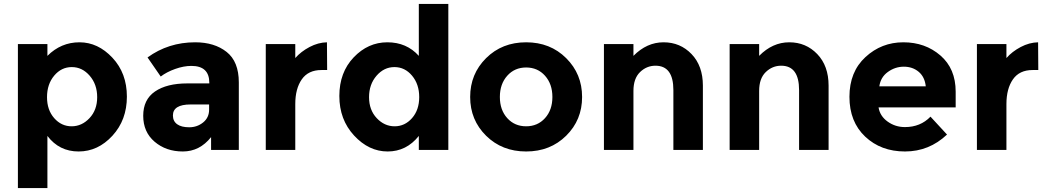

<svg xmlns="http://www.w3.org/2000/svg" viewBox="-20 -762 5326 976"><path d="M221 -71V194H71V-538H221V-478Q290 -547 384 -547Q478 -547 551.5 -468.5Q625 -390 625 -271Q625 -152 551.5 -72Q478 8 379.5 8Q281 8 221 -71ZM219 -268Q219 -203 255.5 -161.5Q292 -120 344 -120Q396 -120 435 -161.5Q474 -203 474 -268Q474 -333 436 -377Q398 -421 345 -421Q292 -421 255.5 -377.5Q219 -334 219 -268Z M1194 0H1053V-65Q995 8 909.5 8Q824 8 766 -41.5Q708 -91 708 -173.5Q708 -256 768 -297Q828 -338 932 -338H1044V-341Q1044 -427 953 -427Q914 -427 870.5 -411.5Q827 -396 797 -373L730 -470Q836 -547 972 -547Q1070 -547 1132 -498Q1194 -449 1194 -343ZM1043 -205V-231H949Q859 -231 859 -175Q859 -146 880.5 -130.5Q902 -115 942 -115Q982 -115 1012.5 -139.5Q1043 -164 1043 -205Z M1614 -406Q1547 -406 1514 -358.5Q1481 -311 1481 -233V0H1331V-538H1481V-467Q1510 -500 1553.5 -523Q1597 -546 1642 -547L1643 -406Z M2109 -478V-742H2259V0H2109V-71Q2046 8 1950.5 8Q1855 8 1780 -73Q1705 -154 1705 -274Q1705 -394 1778 -470.5Q1851 -547 1949 -547Q2047 -547 2109 -478ZM1856 -268Q1856 -203 1895 -161.5Q1934 -120 1986 -120Q2038 -120 2074.5 -161.5Q2111 -203 2111 -268.5Q2111 -334 2074.5 -377.5Q2038 -421 1985 -421Q1932 -421 1894 -377Q1856 -333 1856 -268Z M2521 -269Q2521 -203 2558.5 -161.5Q2596 -120 2654.5 -120Q2713 -120 2750.5 -161.5Q2788 -203 2788 -269Q2788 -335 2750.5 -377Q2713 -419 2654.5 -419Q2596 -419 2558.5 -377Q2521 -335 2521 -269ZM2939 -269Q2939 -152 2858 -72Q2777 8 2654.5 8Q2532 8 2451 -72Q2370 -152 2370 -269Q2370 -386 2451 -466.5Q2532 -547 2654.5 -547Q2777 -547 2858 -466.5Q2939 -386 2939 -269Z M3200 -300V0H3050V-538H3200V-478Q3268 -547 3353 -547Q3438 -547 3495.5 -487Q3553 -427 3553 -327V0H3403V-304Q3403 -428 3312 -428Q3267 -428 3233.5 -395.5Q3200 -363 3200 -300Z M3839 -300V0H3689V-538H3839V-478Q3907 -547 3992 -547Q4077 -547 4134.5 -487Q4192 -427 4192 -327V0H4042V-304Q4042 -428 3951 -428Q3906 -428 3872.5 -395.5Q3839 -363 3839 -300Z M4794 -78Q4703 8 4580.5 8Q4458 8 4378 -67.5Q4298 -143 4298 -270Q4298 -397 4379.5 -472Q4461 -547 4572 -547Q4683 -547 4760.5 -480Q4838 -413 4838 -296V-216H4446Q4453 -172 4492 -144Q4531 -116 4580 -116Q4659 -116 4710 -169ZM4450 -323H4686Q4681 -371 4650 -397Q4619 -423 4574.5 -423Q4530 -423 4493 -396Q4456 -369 4450 -323Z M5229 -406Q5162 -406 5129 -358.5Q5096 -311 5096 -233V0H4946V-538H5096V-467Q5125 -500 5168.5 -523Q5212 -546 5257 -547L5258 -406Z"/></svg>

Font: Montserrat_am3
Style: Bold
Weight: 700
Designer: Julieta Ulanovsky
Foundry: Julieta Ulanovsky. Armenina letters added by Vahan Hovhannisyan
Version: Version 2.001